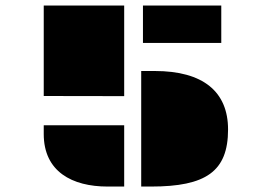

<svg xmlns="http://www.w3.org/2000/svg" viewBox="-20 -685 955 705"><path d="M504.9 -527.3H792.5V-664.6H504.9ZM140.6 -332.5 436 -332V-664.6H140.6ZM498.5 0H534.7C735.8 0 817.4 -55.2 817.4 -209.5C817.4 -348.6 725.6 -424.3 548.3 -424.3H498.5ZM140.6 -192.9C140.6 -54.7 245.1 0 375 0H436V-225.1H140.6Z"/></svg>

Font: Plaster
Style: Regular
Weight: 400
Designer: Eben Sorkin
Foundry: Eben Sorkin
Version: Version 1.007